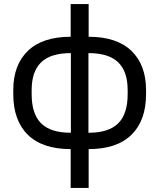

<svg xmlns="http://www.w3.org/2000/svg" viewBox="-20 -720 780 940"><path d="M326 200V10Q188 10 116.5 -60Q45 -130 45 -259V-279Q45 -402 116.5 -471Q188 -540 326 -540V-700H414V-540Q552 -540 623.5 -471Q695 -402 695 -279V-259Q695 -130 623.5 -60Q552 10 414 10V200ZM605 -259V-279Q605 -370 558.5 -415Q512 -460 413 -460V-70Q512 -70 558.5 -116Q605 -162 605 -259ZM135 -279V-259Q135 -162 181.5 -116Q228 -70 327 -70V-460Q228 -460 181.5 -415Q135 -370 135 -279Z"/></svg>

Font: Golos Text
Style: Regular
Weight: 400
Designer: A.Korolkova, Vitaly Kuzmin
Foundry: ParaType Ltd
Version: Version 2.004